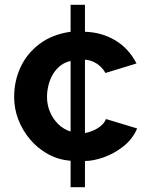

<svg xmlns="http://www.w3.org/2000/svg" viewBox="-20 -665 632 805"><path d="M276 120V9Q224.5 5 181.1 -19Q137.6 -43 105.7 -81Q73.7 -119 56.5 -164.5Q39.3 -210 39.3 -258Q39.3 -326 66.6 -384.1Q93.9 -442.2 146.9 -481.6Q199.8 -521.1 276 -531.8V-645H336.2V-531.8Q406.1 -529.8 462.9 -496.1Q519.6 -462.5 552.3 -399L422.2 -359Q408 -384.1 385 -398.6Q362.1 -413 336.2 -415V-107.2Q354.4 -110.6 372.3 -118.3Q390.2 -126.1 404.5 -138.6Q418.7 -151.2 424.4 -165.9L555 -126.4Q535.7 -81.2 496.7 -50.8Q457.7 -20.4 414.3 -5.2Q370.9 10 336.2 10V120ZM177.1 -258Q177.1 -225.7 189.5 -196.1Q201.9 -166.6 224 -144.7Q246.2 -122.8 276 -113.5V-409.3Q252.8 -404.4 234.4 -390.5Q216 -376.6 203.1 -355.7Q190.2 -334.8 183.7 -309.5Q177.1 -284.2 177.1 -258Z"/></svg>

Font: Raleway Thin
Style: Regular
Weight: 100
Designer: Matt McInerney, Pablo Impallari, Rodrigo Fuenzalida
Foundry: Matt McInerney, Pablo Impallari, Rodrigo Fuenzalida
Version: Version 4.026